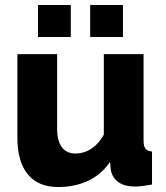

<svg xmlns="http://www.w3.org/2000/svg" viewBox="-20 -743 667 773"><path d="M50 -189V-525H210V-224Q210 -176 229 -150.5Q248 -125 283 -125Q305 -125 325 -132.5Q345 -140 364 -157Q383 -174 398 -201V-525H558V-178Q558 -154 565.5 -144.5Q573 -135 592 -133V0Q570 4 553.5 6Q537 8 524 8Q482 8 457 -9.5Q432 -27 426 -59L423 -91Q387 -39 333.5 -14.5Q280 10 214 10Q134 10 92 -41Q50 -92 50 -189ZM133 -594V-723H265V-594ZM343 -594V-723H475V-594Z"/></svg>

Font: Raleway Thin ExtraBold
Style: Regular
Weight: 800
Version: Version 4.026